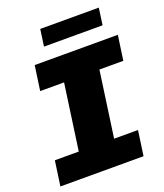

<svg xmlns="http://www.w3.org/2000/svg" viewBox="-155 -969 918 1072"><g transform="rotate(-20 304.0 -432.5)"><path d="M17 0 38 -148H180L235 -539H93L114 -686H608L587 -539H445L390 -148H532L511 0ZM198 -765 212 -865H560L546 -765Z"/></g></svg>

Font: Chivo Mono Medium Black
Style: Italic
Weight: 900
Italic angle: -8.05°
Monospace: yes
Version: Version 1.008